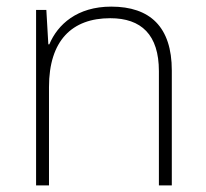

<svg xmlns="http://www.w3.org/2000/svg" viewBox="-20 -560 622 580"><path d="M316 -540C213 -540 154 -486 129 -426H126L120 -530H89V0H128V-297C128 -437 197 -505 313 -505C407 -505 460 -455 460 -345V0H499V-347C499 -479 433 -540 316 -540Z"/></svg>

Font: Noto Sans Lao ExtraLight
Style: Regular
Weight: 200
Designer: Monotype Design Team
Foundry: Monotype Imaging Inc.
Version: Version 2.003